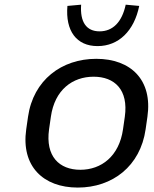

<svg xmlns="http://www.w3.org/2000/svg" viewBox="-20 -804 670 833"><path d="M317.4 9.8C467.8 9.8 588.9 -83 611.8 -243.2L619.6 -297.4C642.6 -457 547.9 -548.8 397.5 -548.8C247.6 -548.8 124.5 -457 101.6 -297.4L93.8 -243.2C70.8 -83 167.5 9.8 317.4 9.8ZM328.6 -67.4C237.3 -67.4 176.3 -125.5 192.9 -243.2L200.7 -297.4C217.3 -414.6 294.9 -471.2 386.2 -471.2C477.1 -471.2 538.1 -414.6 521.5 -297.4L513.7 -243.2C497.1 -126 419.4 -67.4 328.6 -67.4ZM403.3 -604C494.6 -604 562 -669.9 584 -778.3L525.4 -783.7C509.3 -708.5 469.7 -668 412.1 -668C354.5 -668 326.7 -708.5 332 -783.7L272.5 -778.3C263.2 -669.9 312 -604 403.3 -604Z"/></svg>

Font: Winston
Style: Italic
Weight: 400
Italic angle: -8.13011°
Designer: Vernon Adams, Kim Jin-seong, David Berlow, Cristiano Sobral
Foundry: The Winston Project Authors
Version: Version 3.004